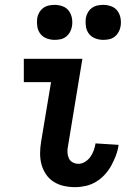

<svg xmlns="http://www.w3.org/2000/svg" viewBox="-20 -762 540 790"><path d="M289 8Q265 8 242.5 3Q220 -2 201 -14Q182 -26 169.5 -44.5Q157 -63 151 -84.5Q145 -106 145 -130Q145 -154 149 -178L190 -424H78V-520H319L260 -162Q257 -149 257.5 -136Q258 -123 263 -111.5Q268 -100 279 -94Q290 -88 303 -88Q317 -88 330.5 -96.5Q344 -105 352.5 -117.5Q361 -130 366 -144Q371 -158 373 -172L468 -166Q465 -144 457 -122.5Q449 -101 438 -81Q427 -61 411 -43.5Q395 -26 375 -14Q355 -2 333 3Q311 8 289 8ZM405 -598Q388 -598 372 -604Q356 -610 346 -623Q336 -636 333.5 -653Q331 -670 333 -687Q335 -699 341.5 -710.5Q348 -722 358.5 -729.5Q369 -737 381 -739.5Q393 -742 405 -742Q422 -742 438 -736Q454 -730 463.5 -717Q473 -704 476 -687Q479 -670 476 -653Q474 -641 467.5 -629.5Q461 -618 451 -610.5Q441 -603 429 -600.5Q417 -598 405 -598ZM205 -598Q188 -598 172 -604Q156 -610 146 -623Q136 -636 133.5 -653Q131 -670 133 -687Q135 -699 141.5 -710.5Q148 -722 158.5 -729.5Q169 -737 181 -739.5Q193 -742 205 -742Q222 -742 238 -736Q254 -730 263.5 -717Q273 -704 276 -687Q279 -670 276 -653Q274 -641 267.5 -629.5Q261 -618 251 -610.5Q241 -603 229 -600.5Q217 -598 205 -598Z"/></svg>

Font: Iosevka Term Curly
Style: Bold Italic
Weight: 700
Italic angle: -9°
Designer: Belleve Invis
Foundry: Belleve Invis
Version: Version 32.3.0